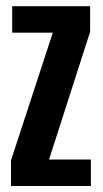

<svg xmlns="http://www.w3.org/2000/svg" viewBox="-20 -618 342 638"><path d="M16.5 0V-85L155.5 -509.5H20.5V-597.5H279.5V-512.5L143 -88H282V0Z"/></svg>

Font: Anybody Condensed SemiBold
Style: Regular
Weight: 600
Width: 3
Designer: Tyler Finck
Foundry: Etcetera Type Company
Version: Version 1.010; ttfautohint (v1.8.3) -l 8 -r 50 -G 200 -x 14 